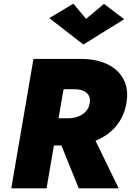

<svg xmlns="http://www.w3.org/2000/svg" viewBox="-20 -1019 708 1039"><path d="M281 -309 406 0H622L472 -309ZM161 -700 41 0H232L352 -700ZM254 -537 389 -536Q416 -535 434.5 -526Q453 -517 461.5 -500Q470 -483 465 -459Q461 -434 445 -416.5Q429 -399 405.5 -389.5Q382 -380 354 -379H227L200 -232H355Q440 -233 506 -261.5Q572 -290 613 -342.5Q654 -395 665 -466Q676 -537 649 -589Q622 -641 564 -670Q506 -699 424 -700H281ZM446 -917 377 -999 247 -921 431 -778 652 -915 543 -998Z"/></svg>

Font: Jost ExtraBold
Style: Italic
Weight: 800
Italic angle: -5°
Version: Version 3.710